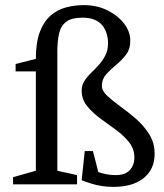

<svg xmlns="http://www.w3.org/2000/svg" viewBox="-20 -720 642 750"><path d="M423 10Q398 10 376.5 6.5Q355 3 336 -3Q317 -9 299 -16L311 -130H343L364 -48Q374 -44 392.5 -40Q411 -36 431 -36Q470 -36 487.5 -56Q505 -76 505 -104Q505 -138 484 -164.5Q463 -191 432.5 -213Q402 -235 371.5 -257.5Q341 -280 320 -306Q299 -332 299 -366Q299 -387 309.5 -403.5Q320 -420 335.5 -435Q351 -450 366 -466.5Q381 -483 391.5 -503.5Q402 -524 402 -552Q402 -571 396.5 -589Q391 -607 379.5 -621Q368 -635 349 -643Q330 -651 302 -651Q259 -651 238 -634.5Q217 -618 210.5 -588Q204 -558 204 -519V-53L281 -36V0H31V-28L120 -53V-441H41V-470L120 -490Q120 -554 135.5 -595Q151 -636 177.5 -659Q204 -682 237.5 -691Q271 -700 307 -700Q359 -700 400 -679.5Q441 -659 465 -627.5Q489 -596 489 -561Q489 -528 472 -506Q455 -484 433.5 -466.5Q412 -449 395 -430Q378 -411 378 -384Q378 -365 399 -345.5Q420 -326 450.5 -304Q481 -282 511.5 -255.5Q542 -229 563 -195.5Q584 -162 584 -119Q584 -59 541.5 -24.5Q499 10 423 10Z"/></svg>

Font: Manuale
Style: Regular
Weight: 400
Designer: Eduardo Tunni / Pablo Cosgaya
Foundry: Eduardo Tunni / Pablo Cosgaya
Version: Version 1.002